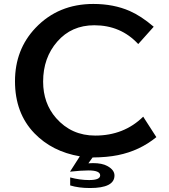

<svg xmlns="http://www.w3.org/2000/svg" viewBox="-20 -824 850 963"><path d="M380.4 -40Q241.7 -63.5 152.8 -155.3Q55.2 -256.3 55.2 -416.5Q55.2 -575.7 158.2 -684.1Q272.5 -804.2 448.2 -804.2Q549.8 -804.2 630.4 -769Q687.5 -744.1 751 -689.9L673.3 -603Q585.9 -697.3 453.1 -697.3Q338.4 -697.3 267.1 -615.2Q196.3 -534.2 196.3 -414.6Q196.3 -306.2 261.2 -231.9Q338.4 -144 457.5 -144Q601.6 -144 698.2 -238.8L764.2 -136.2Q680.7 -67.9 571.8 -45.9Q517.1 -34.7 444.3 -34.2L423.3 -4.9Q438.5 -5.9 446.3 -5.9Q492.2 -5.9 518.6 8.8Q554.2 28.3 554.2 56.2Q554.2 119.1 431.2 119.1Q374.5 119.1 332 106V65.9Q380.4 79.1 426.8 79.1Q482.4 79.1 482.4 55.7Q482.4 30.8 423.3 30.8Q387.7 30.8 331.1 37.1Z"/></svg>

Font: BIZ UDPGothic
Style: Bold
Weight: 700
Designer: TypeBank Co., Ltd.
Foundry: Morisawa Inc.
Version: Version 1.051